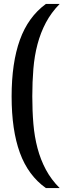

<svg xmlns="http://www.w3.org/2000/svg" viewBox="-20 -740 325 975"><path d="M213 215Q123 151 81 36Q39 -79 39 -250Q39 -421 81 -537.5Q123 -654 213 -720H283Q240 -676 213 -625Q186 -574 170.5 -515.5Q155 -457 149.5 -390.5Q144 -324 144 -251Q144 -177 149.5 -111.5Q155 -46 170.5 12.5Q186 71 213 121.5Q240 172 283 215Z"/></svg>

Font: Hermeneus One
Style: Regular
Weight: 400
Designer: Rodrigo Fuenzalida, Pablo Impallari
Foundry: Pablo Impallari, Rodrigo Fuenzalida
Version: Version 1.002; ttfautohint (v0.93) -l 8 -r 50 -G 200 -x 14 -